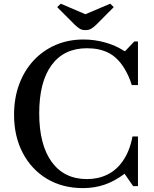

<svg xmlns="http://www.w3.org/2000/svg" viewBox="-20 -980 811 1011"><path d="M416.5 10.5Q309 10.5 227.2 -38.5Q145.5 -87.5 99.8 -174.8Q54 -262 54 -376Q54 -463 80.8 -535.5Q107.5 -608 156.5 -661Q205.5 -714 272.5 -743Q339.5 -772 419.5 -772Q478.5 -772 534.2 -756.2Q590 -740.5 635 -711H639L687 -761.5H706.5V-532H674Q665.5 -559.5 655.2 -581.5Q645 -603.5 633.5 -622Q598.5 -678 551 -702Q503.5 -726 438 -726Q317 -726 251.8 -637.5Q186.5 -549 186.5 -383.5Q186.5 -218 252.2 -127.5Q318 -37 438 -37Q497.5 -37 545.5 -60.8Q593.5 -84.5 625.5 -130.5Q644 -156.5 657.2 -189.5Q670.5 -222.5 677.5 -261.5H706.5V0H681L636 -65Q583 -25.5 530.2 -7.5Q477.5 10.5 416.5 10.5ZM429.5 -821.5Q411 -821.5 399.5 -829Q388 -836.5 374.5 -849L281 -942.5L300 -960.5L429.5 -905L560.5 -960.5L579 -942.5L486 -849Q470.5 -834.5 458.8 -828Q447 -821.5 429.5 -821.5Z"/></svg>

Font: Libre Caslon Text
Style: Regular
Weight: 400
Designer: Pablo Impallari, Rodrigo Fuenzalida, Katja Schimmel
Foundry: Pablo Impallari, Rodrigo Fuenzalida
Version: Version 2.000